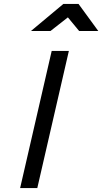

<svg xmlns="http://www.w3.org/2000/svg" viewBox="-20 -953 518 973"><path d="M242 -695H329L169 0H82ZM301 -933H378L478 -796H381L324 -865L236 -796H137Z"/></svg>

Font: Panefresco 500wt
Style: Italic
Weight: 700
Foundry: Campivisivi & Chank Co
Version: Version 1.000